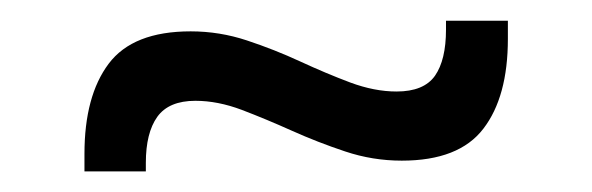

<svg xmlns="http://www.w3.org/2000/svg" viewBox="-20 -397 580 188"><path d="M373.4 -239.7Q344.9 -239.7 318 -248.7Q291.2 -257.6 265.8 -269Q240.4 -280.4 216.8 -289.4Q193.2 -298.3 171.3 -298.3Q145.3 -298.3 134 -282.6Q122.8 -266.9 122.8 -237.6V-229.2H62.7V-246.4Q62.7 -303 86.4 -334.6Q110.2 -366.3 166.7 -366.3Q195 -366.3 221.8 -357.4Q248.7 -348.5 274 -336.8Q299.3 -325.1 323 -316.2Q346.7 -307.4 368.3 -307.4Q395 -307.4 405.9 -322.8Q416.7 -338.3 416.7 -368V-376.7H477.3V-359Q477.3 -302.2 453.3 -271Q429.4 -239.7 373.4 -239.7Z"/></svg>

Font: Anek Gujarati Medium
Style: Regular
Weight: 500
Designer: Mrunmayee Ghaisas (Gujarati), Yesha Goshar (Latin)
Foundry: Ek Type
Version: Version 1.003